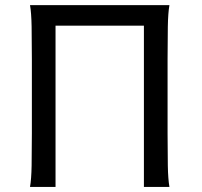

<svg xmlns="http://www.w3.org/2000/svg" viewBox="-20 -733 794 753"><path d="M197.8 -632.3V0H97.7Q103 -29.3 104 -83.3Q105 -137.2 105 -210V-500.5Q105 -572.8 104 -628.2Q103 -683.6 97.7 -712.9H644.5Q639.2 -683.6 638.2 -628.2Q637.2 -572.8 637.2 -500.5V-210Q637.2 -137.2 638.2 -83.3Q639.2 -29.3 644.5 0H544.4V-632.3Z"/></svg>

Font: Andika Compact
Style: Regular
Weight: 400
Designer: Victor Gaultney, Annie Olsen, Julie Remington, Don Collingsworth, Eric Hays, Becca Hirsbrunner
Foundry: SIL International
Version: Version 5.000 ; LnSpcTght